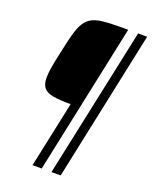

<svg xmlns="http://www.w3.org/2000/svg" viewBox="-153 -771 792 999"><g transform="rotate(20 242.5 -272.0)"><path d="M153 144 231 -222Q168 -222 132.5 -228.5Q97 -235 81.5 -254Q66 -273 66 -310Q66 -335 72 -370.5Q78 -406 89 -454Q102 -517 113.5 -559.5Q125 -602 140 -627.5Q155 -653 178 -666Q201 -679 237 -683.5Q273 -688 326 -688H380L204 144ZM258 144 435 -688H485L309 144Z"/></g></svg>

Font: Saira SemiCondensed Light
Style: Italic
Weight: 300
Width: 4
Italic angle: -12°
Designer: Hector Gatti with collaboration of the Omnibus-Type team
Foundry: Omnibus-Type
Version: Version 1.101